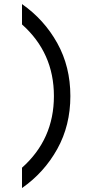

<svg xmlns="http://www.w3.org/2000/svg" viewBox="-20 -868 427 958"><path d="M89.8 -31.2Q249 -172.9 249 -388.7Q249 -604.5 89.8 -746.1V-847.7Q200.7 -770 265.9 -652.6Q331.1 -535.2 331.1 -388.7Q331.1 -242.2 265.9 -124.8Q200.7 -7.3 89.8 70.3Z"/></svg>

Font: Voltaire
Style: Regular
Weight: 400
Designer: Yvonne Schttler
Foundry: Yvonne Schttler
Version: Version 1.003